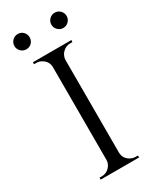

<svg xmlns="http://www.w3.org/2000/svg" viewBox="-192 -796 691 850"><g transform="rotate(-30 153.0 -371.0)"><path d="M87 -675.5Q76 -664 59.5 -664Q43 -664 31.5 -675.5Q20 -687 20 -703Q20 -719 31.5 -730.5Q43 -742 59.5 -742Q76 -742 87 -730.5Q98 -719 98 -703Q98 -687 87 -675.5ZM275.5 -675.5Q264 -664 248 -664Q232 -664 220.5 -675.5Q209 -687 209 -703Q209 -719 220.5 -730.5Q232 -742 248 -742Q264 -742 275.5 -730.5Q287 -719 287 -703Q287 -687 275.5 -675.5ZM66 -10Q89 -10 105 -26Q121 -42 121 -64V-536Q121 -567 93 -583Q81 -590 66 -590H55V-600H252L251 -590H240Q218 -590 202 -574.5Q186 -559 185 -537V-63Q186 -32 213 -17Q226 -10 241 -10H251L252 0H55V-10Z"/></g></svg>

Font: Cinzel
Style: Regular
Weight: 400
Designer: Natanael Gama
Version: Version 1.001;PS 001.001;hotconv 1.0.56;makeotf.lib2.0.21325